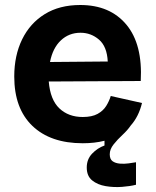

<svg xmlns="http://www.w3.org/2000/svg" viewBox="-20 -559 622 768"><path d="M311 14Q182 14 109.5 -55.5Q37 -125 37 -253Q37 -337 68.5 -401.5Q100 -466 159 -502.5Q218 -539 301 -539Q420 -539 485.5 -460.5Q551 -382 543 -235L175 -233Q181 -160 217.5 -125.5Q254 -91 311 -91Q348 -91 370.5 -103.5Q393 -116 405 -135.5Q417 -155 423 -175L548 -147Q535 -93 503 -57Q490 -38 470 -19.5Q450 -1 434.5 18.5Q419 38 419 58Q419 78 430.5 86Q442 94 459.5 95.5Q477 97 494.5 94.5Q512 92 524 90V180Q501 186 468 188.5Q435 191 402.5 185.5Q370 180 348.5 162.5Q327 145 327 111Q327 78 348.5 55.5Q370 33 398 23V4Q359 14 311 14ZM302 -428Q256 -428 223.5 -397.5Q191 -367 180 -311L411 -313Q408 -373 376 -400.5Q344 -428 302 -428Z"/></svg>

Font: Bricolage Grotesque 12pt Bricolage Grotesque 10pt Regular
Style: Bold
Weight: 700
Designer: Mathieu Triay
Foundry: Atelier Triay
Version: Version 1.001; ttfautohint (v1.8.4.7-5d5b);gftools[0.9.33.de